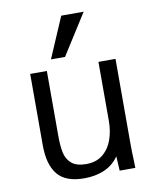

<svg xmlns="http://www.w3.org/2000/svg" viewBox="-89 -877 779 953"><g transform="rotate(-10 300.0 -400.5)"><path d="M83.5 -190V-550H167.5V-224Q167.5 -171.5 174.8 -137.5Q182 -103.5 206.8 -82.2Q231.5 -61 280.5 -61Q331.5 -61 364.5 -88.2Q397.5 -115.5 412.5 -158.8Q427.5 -202 427.5 -252V-550H513.5V-119Q513.5 -86 515.5 -38Q515.5 -27 516.5 0H437.5L433.5 -73Q405 -31.5 360 -12.2Q315 7 258.5 7Q165 7 124.2 -43Q83.5 -93 83.5 -190ZM197.5 -603 285.5 -808H398.5L268.5 -603Z"/></g></svg>

Font: JuliaMono
Style: Regular
Weight: 400
Monospace: yes
Designer: cormullion
Foundry: corm
Version: Version 0.055; ttfautohint (v1.8.4)